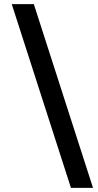

<svg xmlns="http://www.w3.org/2000/svg" viewBox="-20 -760 477 931"><path d="M324 151 37 -740H144L431 151Z"/></svg>

Font: IBM Plex Sans Arabic SemiBold
Style: Regular
Weight: 600
Designer: Mike Abbink, Paul van der Laan, Pieter van Rosmalen, Wael Morcos, Khajak Apelian
Foundry: Bold Monday
Version: Version 1.1